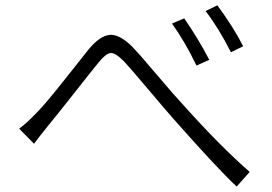

<svg xmlns="http://www.w3.org/2000/svg" viewBox="-20 -723 1017 719"><path d="M51.8 -241.2Q80.1 -261.7 118.2 -301.8Q150.4 -334 225.1 -428.7Q299.8 -523.4 313.5 -540Q354.5 -588.9 390.6 -592.3Q426.8 -595.7 474.6 -548.8Q502 -520.5 568.8 -441.4Q635.7 -362.3 668.9 -327.1Q802.7 -177.7 915 -79.1L866.2 -24.4Q795.9 -89.8 631.8 -275.4Q600.6 -310.5 535.2 -388.2Q469.7 -465.8 446.3 -491.2Q412.1 -526.4 394 -524.4Q376 -522.5 348.6 -488.3Q329.1 -464.8 260.7 -377.9Q192.4 -291 163.1 -255.9Q123 -206.1 107.4 -184.6ZM624 -634.8 669.9 -654.3Q723.6 -576.2 763.7 -499L715.8 -477.5Q671.9 -568.4 624 -634.8ZM750 -681.6 793.9 -703.1Q854.5 -621.1 890.6 -549.8L844.7 -527.3Q798.8 -618.2 750 -681.6Z"/></svg>

Font: Min Sans Light
Style: Regular
Weight: 300
Designer: Jinseong-Kim, NotoSansCJK, Nunito
Foundry: Jinseong-Kim
Version: Version 1.400;Glyphs 3.1.2 (3151)